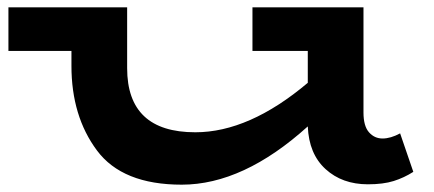

<svg xmlns="http://www.w3.org/2000/svg" viewBox="-20 -491 1184 524"><path d="M1108 -22Q1083 -6 1054.5 3Q1026 12 984 12Q914 12 868.5 -29.5Q823 -71 820 -146Q644 13 476 13Q314 13 244.5 -80.5Q175 -174 175 -311V-352H3V-471H327V-305Q327 -130 513 -130Q660 -130 820 -265V-352H669V-471H972V-184Q972 -147 987 -130Q1002 -113 1024 -113Q1046 -113 1072 -127Z"/></svg>

Font: BioRhyme Expanded ExtraBold
Style: Regular
Weight: 800
Width: 7
Designer: Aoife Mooney
Foundry: Aoife Mooney Type
Version: Version 1.001